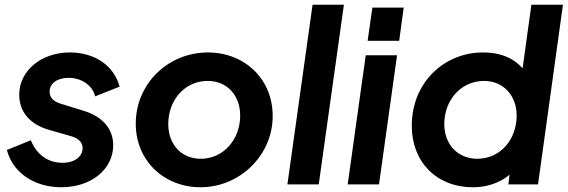

<svg xmlns="http://www.w3.org/2000/svg" viewBox="-20 -777 2392 809"><path d="M238 12C366 12 457 -65 457 -165C457 -234 413 -286 330 -311L246 -337C215 -345 189 -359 189 -391C189 -426 222 -449 269 -449C322 -449 369 -419 381 -371L484 -412C460 -501 379 -556 274 -556C154 -556 61 -479 61 -378C61 -306 106 -253 186 -230L273 -205C301 -198 328 -184 328 -153C328 -118 296 -91 243 -91C182 -91 134 -126 110 -186L9 -145C33 -51 123 12 238 12Z M825 12C990 12 1129 -122 1129 -288C1129 -445 1010 -556 856 -556C688 -556 552 -424 552 -256C552 -100 671 12 825 12ZM826 -108C744 -108 689 -169 689 -254C689 -355 758 -436 855 -436C937 -436 992 -375 992 -290C992 -190 922 -108 826 -108Z M1323 0 1429 -757H1297L1191 0Z M1662 -605 1681 -745H1549L1529 -605ZM1577 0 1653 -544H1521L1445 0Z M1973 12C2012 12 2049 4 2084 -13C2100 -20 2114 -30 2127 -41L2122 0H2247L2352 -757H2219L2182 -489C2167 -506 2150 -520 2129 -531C2096 -548 2058 -556 2015 -556C1852 -556 1715 -430 1715 -247C1715 -95 1819 12 1973 12ZM1991 -108C1909 -108 1852 -169 1852 -254C1852 -355 1922 -436 2020 -436C2101 -436 2157 -374 2157 -290C2157 -190 2089 -108 1991 -108Z"/></svg>

Font: Plus Jakarta Sans
Style: Bold Italic
Weight: 700
Italic angle: -8°
Designer: Gumpita Rahayu
Foundry: Tokotype
Version: Version 2.071;gftools[0.9.30]